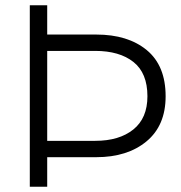

<svg xmlns="http://www.w3.org/2000/svg" viewBox="-20 -708 686 728"><path d="M93 -688H159V-577H345Q465 -577 536.5 -518Q608 -459 608 -343Q608 -232 535.5 -172Q463 -112 345 -112H159V0H93ZM341 -515H159V-174H341Q432 -174 485.5 -217Q539 -260 539 -343Q539 -431 486 -473Q433 -515 341 -515Z"/></svg>

Font: Roundo
Style: Regular
Weight: 400
Designer: Namrata Goyal (Gurmukhi), Shiva Nallaperumal (Latin)
Foundry: Indian Type Foundry
Version: Version 1.000;PS 1.0;hotconv 1.0.88;makeotf.lib2.5.647800